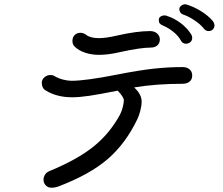

<svg xmlns="http://www.w3.org/2000/svg" viewBox="-20 -887 1040 896"><path d="M328 -670Q318 -680 318 -696Q318 -713 328.5 -723.5Q339 -734 355 -734Q370 -734 383 -724Q391 -717 406.5 -713Q422 -709 441 -709Q475 -709 526 -721Q618 -742 680 -742Q701 -742 713.5 -730.5Q726 -719 726 -703Q726 -686 714.5 -675.5Q703 -665 684 -665Q636 -665 541 -644Q486 -631 441 -631Q408 -631 377.5 -641Q347 -651 328 -670ZM877 -535Q877 -516 864.5 -506Q852 -496 832 -496Q708 -496 606 -479Q641 -447 641 -413Q641 -393 634.5 -369Q628 -345 621 -331Q567 -218 483.5 -145.5Q400 -73 253 -17Q237 -11 220 -11Q204 -11 193.5 -22Q183 -33 183 -48Q183 -61 190.5 -72.5Q198 -84 212 -89Q342 -143 417 -203.5Q492 -264 540 -352Q547 -365 552.5 -385.5Q558 -406 558 -419Q558 -427 549.5 -439.5Q541 -452 529 -464Q445 -447 397.5 -440Q350 -433 316 -433Q245 -433 193 -465Q184 -470 179.5 -479.5Q175 -489 175 -500Q175 -516 187.5 -526.5Q200 -537 215 -537Q227 -537 234 -532Q253 -521 274.5 -515.5Q296 -510 314 -510Q380 -510 527 -539Q628 -559 696.5 -566.5Q765 -574 832 -574Q853 -574 865 -563Q877 -552 877 -535ZM932 -753Q915 -774 888 -792Q861 -810 838 -818Q817 -824 817 -846Q817 -853 824.5 -859.5Q832 -866 842 -867Q848 -867 850 -866Q884 -856 918 -835Q952 -814 974 -788Q979 -781 981 -770Q981 -757 973 -749.5Q965 -742 954 -742Q940 -742 932 -753ZM824 -698Q812 -720 789 -738.5Q766 -757 742 -767Q730 -772 725.5 -777.5Q721 -783 721 -794Q721 -804 729 -809.5Q737 -815 748 -815Q757 -815 761 -812Q793 -802 823.5 -779Q854 -756 872 -727Q877 -719 877 -711Q877 -698 868.5 -690.5Q860 -683 848 -683Q832 -683 824 -698Z"/></svg>

Font: Tsukimi Rounded Medium
Style: Regular
Weight: 500
Designer: Takashi Funayama
Foundry: Takashi Funayama
Version: Version 1.032; ttfautohint (v1.8.3)